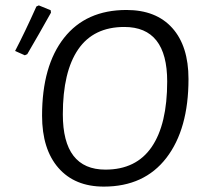

<svg xmlns="http://www.w3.org/2000/svg" viewBox="-20 -684 740 712"><path d="M115 -660 124 -664 168 -646 169 -637Q125 -558 81 -483L72 -479L36 -495Q72 -564 115 -660ZM449 -647Q559 -647 619 -580Q679 -513 679 -391Q679 -205 597 -98.5Q515 8 365 8Q257 8 196.5 -61.5Q136 -131 136 -255Q136 -440 217.5 -543.5Q299 -647 449 -647ZM441 -584Q327 -584 270 -501Q213 -418 213 -260Q213 -55 371 -55Q485 -55 542.5 -139Q600 -223 600 -382Q600 -584 441 -584Z"/></svg>

Font: Alegreya Sans
Style: Italic
Weight: 400
Italic angle: -7°
Designer: Juan Pablo del Peral
Foundry: Huerta Tipografica
Version: Version 2.007